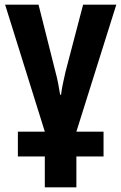

<svg xmlns="http://www.w3.org/2000/svg" viewBox="-20 -567 523 827"><path d="M481 -547 309 0H426V107H309V240H173V107H57V0H173L2 -547H146L218 -261Q226 -232 231 -205Q236 -178 239 -159H243Q245 -178 250.5 -204.5Q256 -231 262 -257L338 -547Z"/></svg>

Font: Noto Sans Condensed
Style: Bold
Weight: 700
Width: 3
Designer: Monotype Design Team
Foundry: Monotype Imaging Inc.
Version: Version 2.013; ttfautohint (v1.8.4.7-5d5b)